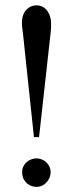

<svg xmlns="http://www.w3.org/2000/svg" viewBox="-20 -698 278 732"><path d="M172.9 -41.5Q172.9 -29.8 168.5 -19.8Q164.1 -9.8 156.7 -2Q149.4 5.9 139.6 10.3Q129.9 14.6 119.1 14.6Q110.8 14.6 101.1 11.5Q91.3 8.3 83.3 1.5Q75.2 -5.4 69.8 -16.1Q64.5 -26.9 64.5 -41.5Q64.5 -54.7 69.6 -64.5Q74.7 -74.2 82.5 -80.8Q90.3 -87.4 100.1 -90.8Q109.9 -94.2 119.1 -94.2Q128.4 -94.2 138.2 -90.6Q147.9 -86.9 155.5 -80.1Q163.1 -73.2 168 -63.5Q172.9 -53.7 172.9 -41.5ZM174.8 -604.5Q174.8 -598.6 174.6 -590.1Q174.3 -581.5 172.9 -571.8L128.9 -175.3H109.4L67.4 -571.8Q64.9 -588.9 64.2 -596.2Q63.5 -603.5 63.5 -608.9Q63.5 -642.1 79.8 -659.9Q96.2 -677.7 120.1 -677.7Q129.4 -677.7 138.9 -673.8Q148.4 -669.9 156.5 -661.1Q164.6 -652.3 169.7 -638.4Q174.8 -624.5 174.8 -604.5Z"/></svg>

Font: Doulos SIL
Style: Regular
Weight: 400
Designer: Walt Agee, Victor Gaultney, Peter Martin, Debbi Hosken
Foundry: SIL International
Version: Version 4.110; 2011; Maintenance release